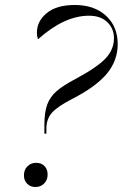

<svg xmlns="http://www.w3.org/2000/svg" viewBox="-20 -744 492 770"><path d="M452 -567Q452 -501 408.5 -448.5Q365 -396 269 -347Q209 -316 187.5 -291Q166 -266 166 -228V-208H158V-243Q158 -294 169.5 -325Q181 -356 207 -378.5Q233 -401 284 -428Q373 -476 405 -511.5Q437 -547 437 -590Q437 -630 410 -655.5Q383 -681 337 -681Q238 -681 133 -587H132Q128 -599 128 -613Q128 -659 167.5 -691.5Q207 -724 280 -724Q358 -724 405 -681Q452 -638 452 -567ZM125 -91Q146 -91 158.5 -78Q171 -65 171 -44Q171 -22 157 -8Q143 6 122 6Q102 6 89 -7Q76 -20 76 -41Q76 -63 90 -77Q104 -91 125 -91Z"/></svg>

Font: Nyght Serif Light Italic
Style: Regular
Weight: 300
Italic angle: -16°
Designer: Maksym Kobuzan
Version: Version 0.410